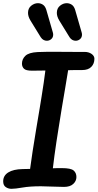

<svg xmlns="http://www.w3.org/2000/svg" viewBox="-37 -1168 613 1206"><path d="M35 18Q15 18 -1 7Q-17 -4 -17 -29Q-17 -65 15 -85Q47 -105 105 -106Q114 -106 126 -106.5Q138 -107 152 -107Q158 -153 168 -218.5Q178 -284 190 -355Q196 -391 201.5 -423.5Q207 -456 212 -486Q218 -521 224.5 -563Q231 -605 237.5 -647.5Q244 -690 248 -725Q228 -725 207 -724.5Q186 -724 164 -724Q126 -724 113.5 -736.5Q101 -749 101 -768Q101 -797 122.5 -817.5Q144 -838 199 -841Q219 -842 255.5 -842.5Q292 -843 335.5 -842.5Q379 -842 421 -842Q463 -842 494 -842Q520 -842 538 -829.5Q556 -817 556 -799Q556 -768 536.5 -748Q517 -728 479 -728Q459 -728 436 -728Q413 -728 391 -727Q384 -681 373 -618Q362 -555 351 -488L330 -357Q324 -321 317.5 -277.5Q311 -234 305 -190.5Q299 -147 295 -111Q311 -112 325.5 -112Q340 -112 352 -112Q408 -112 425.5 -97Q443 -82 443 -56Q443 -31 423 -12.5Q403 6 365 6Q331 6 289.5 4Q248 2 220 2Q150 2 104.5 10Q59 18 35 18ZM438 -912Q428 -912 418 -917Q408 -922 400 -934L336 -1038Q320 -1064 320 -1087Q320 -1116 340 -1132Q360 -1148 382 -1148Q399 -1148 413.5 -1138.5Q428 -1129 435 -1106L476 -964Q477 -960 477.5 -957Q478 -954 478 -950Q478 -933 466 -922.5Q454 -912 438 -912ZM257 -912Q247 -912 237 -917Q227 -922 219 -934L155 -1038Q139 -1064 139 -1087Q139 -1116 159 -1132Q179 -1148 201 -1148Q218 -1148 232.5 -1138.5Q247 -1129 254 -1106L295 -964Q296 -960 296.5 -957Q297 -954 297 -950Q297 -933 285 -922.5Q273 -912 257 -912Z"/></svg>

Font: Pacifico
Style: Regular
Weight: 400
Designer: Vernon Adams
Foundry: Vernon Adams
Version: Version 3.010; ttfautohint (v1.8.4.7-5d5b)